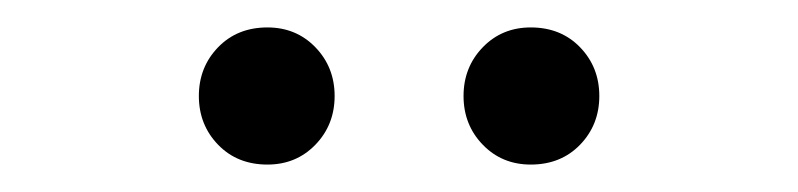

<svg xmlns="http://www.w3.org/2000/svg" viewBox="-20 -707 582 140"><path d="M175 -587Q153 -587 139 -601.5Q125 -616 125 -637Q125 -658 139 -672.5Q153 -687 175 -687Q196 -687 210 -672.5Q224 -658 224 -637Q224 -616 210 -601.5Q196 -587 175 -587ZM367 -587Q346 -587 332 -601.5Q318 -616 318 -637Q318 -658 332 -672.5Q346 -687 367 -687Q389 -687 403 -672.5Q417 -658 417 -637Q417 -616 403 -601.5Q389 -587 367 -587Z"/></svg>

Font: Processing Sans Pro
Style: Regular
Weight: 400
Designer: Paul D. Hunt
Foundry: Adobe Systems Incorporated
Version: Version 2.020;PS 2.000;hotconv 1.0.86;makeotf.lib2.5.63406